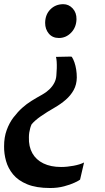

<svg xmlns="http://www.w3.org/2000/svg" viewBox="-26 -770 513 940"><path d="M325.5 -492Q333 -480.5 338.5 -464.5Q344 -448.5 347 -429.5Q350 -410.5 350 -390.5Q349.5 -356 334.8 -329.2Q320 -302.5 295.8 -281.5Q271.5 -260.5 242 -243.5Q203.5 -221.5 173.8 -200.8Q144 -180 128.5 -161Q125 -153.5 122 -143Q119 -132.5 117.2 -121Q115.5 -109.5 115.5 -98Q114 -53 132.2 -20.2Q150.5 12.5 186.5 30Q222.5 47.5 273 47.5Q302.5 47.5 334.2 41.5Q366 35.5 385.5 25.5L366 109.5Q360 114.5 339.2 124.2Q318.5 134 287.5 142.2Q256.5 150.5 219.5 150.5Q151.5 150.5 107.2 132.2Q63 114 38.2 84Q13.5 54 3.5 18Q-6.5 -18 -6 -53.5Q-6 -98.5 6.8 -133.2Q19.5 -168 39.5 -194.5Q61.5 -223 83 -242.2Q104.5 -261.5 128.8 -276.5Q153 -291.5 181 -307Q200 -317.5 215.2 -332Q230.5 -346.5 239.8 -364.2Q249 -382 250 -401.5Q251.5 -418.5 252 -436Q252.5 -453.5 251.5 -468.2Q250.5 -483 248 -491.5L319 -493ZM348.5 -676Q347.5 -636 322.2 -610Q297 -584 262.5 -584Q231 -584 213 -605.5Q195 -627 195 -658Q195.5 -699 220.8 -724.2Q246 -749.5 284 -749.5Q310.5 -749.5 329.8 -728.8Q349 -708 348.5 -676Z"/></svg>

Font: Merriweather 36pt ExtraBold
Style: Italic
Weight: 800
Italic angle: -7.8°
Version: Version 2.101